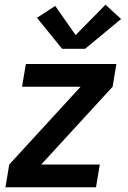

<svg xmlns="http://www.w3.org/2000/svg" viewBox="-20 -790 540 810"><path d="M3 0 19 -96 320 -424H73L89 -520H471L455 -424L154 -96H401L385 0ZM242 -584 136 -715 213 -765 299 -642 425 -770 491 -710 339 -584Z"/></svg>

Font: Iosevka SS04
Style: Bold Italic
Weight: 700
Italic angle: -9°
Monospace: yes
Designer: Belleve Invis
Foundry: Belleve Invis
Version: Version 19.0.0; ttfautohint (v1.8.4)